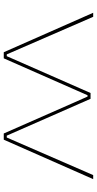

<svg xmlns="http://www.w3.org/2000/svg" viewBox="233 -749 516 1022"><g transform="rotate(90 491.0 -238.0)"><path d="M258 0 48 -476H69.5L269.5 -16H279L475 -462H506L702 -16H712L912 -476H933.5L723.5 0H690.5L531.5 -361.5L494 -446H487L450 -362L290.5 0Z"/></g></svg>

Font: Anek Latin Expanded Thin
Style: Regular
Weight: 250
Width: 7
Designer: Yesha Goshar
Foundry: Ek Type
Version: Version 1.003